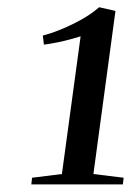

<svg xmlns="http://www.w3.org/2000/svg" viewBox="-20 -920 354 518"><path d="M66.5 -440.5 147 -450.5 197.5 -822Q186 -818.5 170 -814Q154 -809.5 135.5 -805.8Q117 -802 98.5 -799.5L95.5 -824Q118 -830 139.2 -838.5Q160.5 -847 180.5 -857Q200.5 -867 217.5 -878Q234.5 -889 247.5 -900.5L291.5 -890.5L232 -450.5L313.5 -440.5L311.5 -422.5H64.5Z"/></svg>

Font: Merriweather 120pt
Style: Italic
Weight: 400
Italic angle: -7.8°
Version: Version 2.101